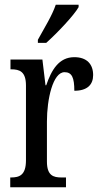

<svg xmlns="http://www.w3.org/2000/svg" viewBox="-20 -786 423 806"><path d="M139 -619V-606H174C222 -649 290 -721 310 -756V-766H214C199 -721 167 -670 139 -619ZM23 0H257V-41H238C204 -41 177 -49 177 -108V-276C177 -370 202 -483 251 -483C282 -483 292 -460 292 -405C347 -405 371 -431 371 -471C371 -516 345 -546 292 -546C227 -546 196 -492 174 -428H171L158 -536H24V-495H27C62 -495 89 -486 89 -427V-113C89 -50 61 -41 26 -41H23Z"/></svg>

Font: Noto Serif Ethiopic XCn
Style: Regular
Weight: 400
Width: 2
Designer: Monotype Design Team
Foundry: Monotype Imaging Inc.
Version: Version 2.102